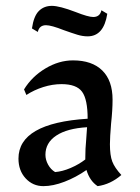

<svg xmlns="http://www.w3.org/2000/svg" viewBox="-20 -624 477 655"><path d="M43 -83Q43 -204 279 -219Q279 -285 260 -311Q241 -337 190 -337Q159 -337 127.5 -327Q96 -317 70 -300L62 -319Q89 -363 135 -390.5Q181 -418 229 -418Q294 -418 329 -383.5Q364 -349 364 -284Q364 -248 359 -203Q355 -155 355 -132Q355 -94 363 -73Q371 -52 394 -27Q357 5 313 11Q286 -7 275 -44Q239 -19 200 -4Q161 11 128 11Q92 11 67.5 -15.5Q43 -42 43 -83ZM271 -80V-85Q271 -117 274 -147L277 -190Q209 -186 172 -161.5Q135 -137 135 -96Q135 -79 144 -62.5Q153 -46 168 -37Q193 -39 221 -51Q249 -63 271 -80ZM89 -527Q95 -569 112.5 -586.5Q130 -604 157 -604Q183 -604 238 -583Q281 -566 298 -566Q321 -566 326 -589L346 -577Q334 -500 279 -500Q262 -500 244 -505.5Q226 -511 198 -521Q155 -538 137 -538Q114 -538 109 -515Z"/></svg>

Font: Mirza
Style: Regular
Weight: 400
Designer: Arabic design by Kourosh Beigpour, Latin design by Eduardo Tunni, engineering by Lasse Fister
Version: Version 1.0010g